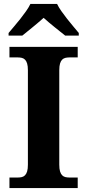

<svg xmlns="http://www.w3.org/2000/svg" viewBox="-20 -951 441 971"><path d="M27.8 0V-53.2H69.8Q81.1 -53.2 90.3 -55.4Q99.6 -57.6 106.4 -64.5Q113.3 -71.3 117.2 -84Q121.1 -96.7 121.1 -118.2V-595.7Q121.1 -617.2 117.2 -629.9Q113.3 -642.6 106.4 -649.4Q99.6 -656.2 90.3 -658.4Q81.1 -660.6 69.8 -660.6H27.8V-713.9H373V-660.6H331.1Q320.3 -660.6 310.8 -658.4Q301.3 -656.2 294.4 -649.4Q287.6 -642.6 283.7 -629.9Q279.8 -617.2 279.8 -595.7V-118.2Q279.8 -96.7 283.7 -84Q287.6 -71.3 294.4 -64.5Q301.3 -57.6 310.8 -55.4Q320.3 -53.2 331.1 -53.2H373V0ZM23.4 -784.2Q35.2 -798.3 51 -816.9Q66.9 -835.4 82.5 -855.2Q98.1 -875 112.1 -894.8Q126 -914.6 133.8 -931.2H268.6Q276.4 -914.6 290.3 -894.8Q304.2 -875 319.8 -855.2Q335.4 -835.4 351.1 -816.9Q366.7 -798.3 378.4 -784.2V-771H309.6Q299.3 -779.3 285.2 -790.5Q271 -801.8 255.9 -814Q240.7 -826.2 226.3 -838.4Q211.9 -850.6 200.7 -860.8Q189.5 -850.6 175 -838.4Q160.6 -826.2 145.8 -814Q130.9 -801.8 116.9 -790.5Q103 -779.3 92.8 -771H23.4Z"/></svg>

Font: Droid Serif
Style: Bold
Weight: 700
Designer: Monotype Design team
Foundry: Monotype Imaging Inc.
Version: Version 1.03